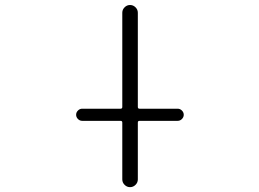

<svg xmlns="http://www.w3.org/2000/svg" viewBox="-20 -774 1040 772"><path d="M310.5 -288.1Q300.8 -288.1 293.5 -295.4Q286.1 -302.7 286.1 -312.5Q286.1 -322.3 293.5 -329.6Q300.8 -336.9 310.5 -336.9H464.8Q471.7 -336.9 471.7 -343.8V-722.7Q471.7 -735.4 481 -744.6Q490.2 -753.9 502.9 -753.9Q515.6 -753.9 524.9 -744.6Q534.2 -735.4 534.2 -722.7V-343.8Q534.2 -336.9 541 -336.9H694.3Q704.1 -336.9 711.4 -329.6Q718.8 -322.3 718.8 -312.5Q718.8 -302.7 711.4 -295.4Q704.1 -288.1 694.3 -288.1H541Q534.2 -288.1 534.2 -281.2V-52.7Q534.2 -40 524.9 -30.8Q515.6 -21.5 502.9 -21.5Q490.2 -21.5 481 -30.8Q471.7 -40 471.7 -52.7V-281.2Q471.7 -288.1 464.8 -288.1Z"/></svg>

Font: Rounded-X Mgen+ 2m light
Style: Regular
Weight: 200
Designer: [Source Han Sans]
Ryoko NISHIZUKA  (kana & ideographs); Paul D. Hunt (Latin, Greek & Cyrillic); Wenlong ZHANG  (bopomofo
Version: Version 1.059.20150602